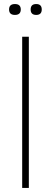

<svg xmlns="http://www.w3.org/2000/svg" viewBox="-20 -932 253 952"><path d="M90 -750H123V0H90ZM54 -858Q25 -858 25 -885Q25 -912 54 -912Q83 -912 83 -885Q83 -858 54 -858ZM159.5 -858Q132 -858 132 -885Q132 -912 159.5 -912Q187 -912 187 -885Q187 -858 159.5 -858Z"/></svg>

Font: Poiret One
Style: Regular
Weight: 400
Designer: Denis Masharov
Foundry: Denis Masharov
Version: Version 1.001